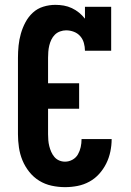

<svg xmlns="http://www.w3.org/2000/svg" viewBox="-20 -763 540 791"><path d="M248 8Q220 8 192.5 2Q165 -4 141.5 -18.5Q118 -33 100.5 -55Q83 -77 72.5 -102.5Q62 -128 58 -155.5Q54 -183 54 -210V-525Q54 -550 56.5 -575Q59 -600 66 -624.5Q73 -649 85 -671.5Q97 -694 115.5 -711Q134 -728 158.5 -735.5Q183 -743 208 -743Q226 -743 243 -740Q260 -737 276 -729.5Q292 -722 305.5 -711Q319 -700 330 -686V-735H438V-554H330Q330 -570 325.5 -586Q321 -602 310.5 -614Q300 -626 284.5 -632Q269 -638 252 -638Q240 -638 227.5 -633.5Q215 -629 206 -620Q197 -611 191.5 -599.5Q186 -588 183 -575.5Q180 -563 179 -550Q178 -537 178 -525V-420H306V-315H178V-210Q178 -198 179 -185.5Q180 -173 183 -161Q186 -149 191 -137.5Q196 -126 204 -116.5Q212 -107 223.5 -102Q235 -97 248 -97Q264 -97 278.5 -105Q293 -113 301 -127Q309 -141 312.5 -157Q316 -173 316 -190H440Q440 -164 434.5 -138Q429 -112 417.5 -89Q406 -66 388.5 -46.5Q371 -27 348 -14.5Q325 -2 299.5 3Q274 8 248 8Z"/></svg>

Font: Iosevka Slab Extrabold
Style: Regular
Weight: 800
Monospace: yes
Designer: Belleve Invis
Foundry: Belleve Invis
Version: Version 11.1.1; ttfautohint (v1.8.3)